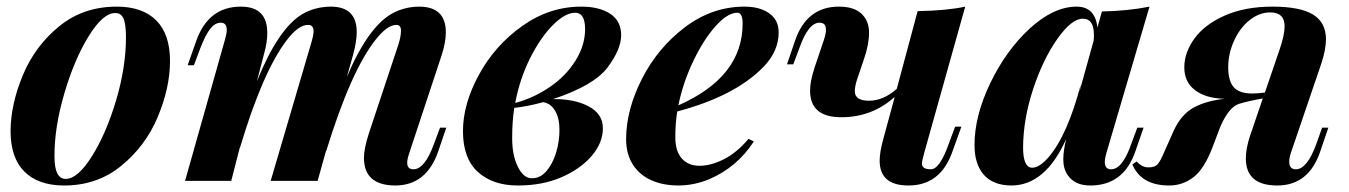

<svg xmlns="http://www.w3.org/2000/svg" viewBox="-20 -551 4110 585"><path d="M146 -74.2Q146 -5.9 180.2 -5.9Q216.8 -5.9 260.3 -75.2Q303.7 -144.5 334 -246.1Q364.3 -348.6 363.8 -440.9Q363.3 -480.5 355.5 -496.1Q347.7 -511.7 331.1 -511.2Q293.9 -511.7 250 -440.4Q206.1 -369.1 175.8 -265.6Q145.5 -162.1 146 -74.2ZM335.9 -530.8Q414.1 -530.8 456.1 -488.8Q498 -446.8 498 -365.2Q498 -284.2 460.9 -195.3Q423.8 -106.4 349.6 -45.9Q275.9 14.6 173.8 14.2Q96.2 13.7 54.2 -28.3Q12.2 -70.3 12.2 -151.9Q12.7 -233.4 49.8 -322.3Q86.9 -411.1 160.2 -470.7Q233.4 -530.8 335.9 -530.8Z M1314.9 -88.9Q1278.8 14.2 1184.1 14.2Q1089.4 13.7 1088.9 -69.3Q1088.9 -98.6 1104 -145L1193.8 -415Q1201.7 -439.9 1201.7 -457.5Q1201.7 -475.1 1188 -475.1Q1161.1 -475.6 1126.5 -432.6Q1050.3 -338.9 973.6 -89.8V-92.3L947.8 0H804.7L926.8 -415Q935.5 -443.4 935.5 -456.1Q935.5 -475.1 918.9 -475.1Q889.2 -475.6 853 -427.7Q779.8 -331.1 710.9 -100.1V-102.5L684.6 0H543.9L666 -432.1Q670.9 -449.2 670.9 -460.4Q670.4 -481.9 652.8 -481.9Q635.3 -481.9 620.6 -463.4Q606 -444.8 589.8 -402.8L570.8 -352.1H551.8L578.6 -428.2Q615.7 -530.8 713.9 -530.8Q794.4 -530.8 794.4 -450.7Q794.4 -422.9 785.6 -391.1L762.7 -303.2Q827.6 -463.9 900.9 -507.8Q939 -530.3 987.8 -530.8Q1066.9 -530.8 1066.9 -453.1Q1066.9 -423.8 1054.7 -379.9L1036.6 -315.9Q1102.1 -470.7 1176.3 -510.7Q1212.9 -530.3 1256.8 -530.8Q1338.4 -530.8 1338.4 -452.6Q1338.4 -420.9 1324.7 -379.9L1227.1 -85Q1220.7 -66.4 1220.7 -55.2Q1220.7 -35.2 1239.7 -35.2Q1274.4 -35.2 1302.7 -113.8L1320.8 -162.1H1339.8Z M1634.8 -239.7Q1591.3 -227.5 1546.9 -222.2Q1540.5 -182.1 1540.5 -129.9Q1540.5 -77.6 1557.9 -42.7Q1575.2 -7.8 1600.6 -7.8Q1626 -7.8 1644.8 -29.5Q1663.6 -51.3 1674.1 -85.2Q1684.6 -119.1 1684.6 -155.3Q1684.6 -191.4 1671.1 -213.9Q1657.7 -236.3 1634.8 -239.7ZM1549.8 -237.3Q1606 -252.4 1654.8 -285.6Q1703.6 -318.8 1733.2 -365.7Q1762.7 -412.6 1762.7 -462.4Q1762.7 -512.2 1732.4 -512.2Q1702.1 -512.2 1664.6 -474.6Q1627 -437 1595.2 -373.8Q1563.5 -310.5 1549.8 -237.3ZM1751 -530.8Q1806.6 -530.8 1839.6 -508.8Q1872.6 -486.8 1872.6 -443.8Q1872.6 -400.9 1831.3 -345.7Q1790 -290.5 1665 -249Q1729.5 -250 1773.2 -227.1Q1816.9 -204.1 1816.9 -160.2Q1816.9 -116.2 1783.4 -76.7Q1750 -37.1 1691.9 -11.5Q1633.8 14.2 1557.6 14.2Q1481.4 14.2 1436 -27.1Q1390.6 -68.4 1390.6 -151.4Q1390.6 -234.4 1439.5 -323.7Q1488.3 -413.1 1571.3 -471.9Q1654.3 -530.8 1751 -530.8Z M2046.9 -230Q2242.7 -316.4 2242.7 -479Q2242.7 -512.2 2226.6 -512.2Q2196.8 -512.2 2160.2 -471.2Q2123.5 -430.2 2092.3 -364.7Q2061 -299.3 2046.9 -230ZM2047.9 14.2Q2000 14.2 1964.1 -2Q1928.2 -18.1 1908 -50Q1887.7 -82 1887.7 -127Q1887.7 -215.8 1935.8 -310.5Q1983.9 -405.3 2066.9 -468Q2149.9 -530.8 2248.5 -530.8Q2294.9 -530.8 2323.7 -510.5Q2352.5 -490.2 2352.5 -452.1Q2352.5 -395 2306.2 -347.2Q2219.2 -257.8 2043.5 -211.4Q2037.6 -175.3 2037.6 -132.8Q2037.6 -90.3 2057.4 -68.1Q2077.1 -45.9 2111.6 -45.9Q2146 -45.9 2185.3 -65.7Q2224.6 -85.4 2260.7 -127.9L2276.9 -120.1Q2225.6 -41 2140.6 -4.9Q2095.7 13.7 2047.9 14.2Z M2448.2 -274.9Q2448.2 -303.2 2461.9 -345.2L2491.2 -432.1Q2496.6 -448.7 2496.6 -460.4Q2496.6 -481.9 2477.1 -481.9Q2442.4 -481.9 2415 -402.8L2397 -355H2377.9L2402.8 -428.2Q2438.5 -530.8 2536.1 -530.8Q2582 -530.8 2605 -509Q2627.9 -487.3 2627.9 -451.7Q2627.9 -416 2612.8 -372.1L2591.8 -310.1Q2584.5 -288.1 2584.5 -272.9Q2584.5 -244.1 2627.9 -244.1Q2671.4 -244.1 2712.4 -280.3L2775.9 -517.1Q2864.7 -518.6 2920.9 -530.8L2795.9 -85Q2789.1 -61 2789.1 -52.2Q2789.1 -35.2 2816.2 -35.2Q2843.3 -35.2 2871.1 -113.8L2890.1 -165H2909.2L2881.8 -88.9Q2845.7 14.2 2748 14.2Q2660.2 14.2 2660.2 -61.5Q2660.2 -87.4 2670.9 -126L2706.1 -255.9Q2637.7 -193.8 2543 -193.8Q2448.2 -193.8 2448.2 -274.9Z M3097.2 -102.1Q3097.2 -40 3125 -40Q3146.5 -40 3173.3 -70.3Q3231.9 -136.7 3273.4 -294.9L3268.6 -270.5L3312 -426.3Q3313 -432.1 3313 -443.4Q3313.5 -494.1 3279.3 -494.1Q3245.1 -494.1 3201.7 -432.6Q3158.2 -371.1 3127.9 -279.8Q3097.7 -188 3097.2 -102.1ZM3260.3 -530.8Q3316.9 -530.8 3323.7 -466.8L3337.4 -516.1Q3417 -517.6 3482.4 -530.8L3351.1 -85Q3346.2 -67.9 3346.2 -57.6Q3346.2 -35.2 3365.2 -35.2Q3400.4 -35.2 3427.2 -113.8L3445.3 -162.1H3464.4L3439 -88.9Q3403.3 14.2 3301.8 14.2Q3254.9 14.2 3233.4 -17.1Q3219.7 -37.1 3219.7 -64.5Q3219.7 -91.8 3228.5 -127.4Q3165 14.2 3061 14.2Q3005.9 13.7 2977.5 -18.6Q2949.2 -50.8 2949.2 -108.9Q2949.2 -197.8 2997.1 -297.4Q3044.9 -397 3117.2 -463.9Q3190.4 -530.8 3260.3 -530.8Z M3894 -470.7Q3894 -513.2 3850.1 -513.2Q3817.4 -513.2 3787.8 -490Q3758.3 -466.8 3740.2 -427.2Q3722.2 -387.7 3722.2 -346.2Q3722.2 -304.7 3739 -285.4Q3755.9 -266.1 3795.4 -266.1Q3813.5 -266.1 3834 -269L3878.4 -398.9Q3894 -443.8 3894 -470.7ZM3523.4 -79.1 3557.1 -154.8Q3580.1 -203.6 3618.2 -223.9Q3656.2 -244.1 3711.9 -250Q3654.8 -251 3621.6 -275.9Q3588.4 -300.8 3588.4 -345.7Q3588.4 -390.6 3619.1 -433.3Q3649.9 -476.1 3711.4 -503.4Q3772.9 -530.8 3856.9 -530.8Q3940.9 -530.8 3980.5 -506.8Q4020 -482.9 4020 -431.2Q4020 -399.4 4005.4 -356L3913.1 -85Q3908.2 -70.3 3908.2 -58.1Q3908.2 -35.2 3928.2 -35.2Q3962.9 -35.2 3991.2 -113.8L4008.3 -162.1H4027.3L4002.4 -88.9Q3967.3 14.2 3871.6 14.2Q3775.9 14.2 3775.9 -68.4Q3775.9 -98.6 3789.1 -138.2L3827.6 -251Q3787.6 -244.1 3756.1 -234.9Q3724.6 -225.6 3698.2 -165L3674.3 -102.1Q3649.4 -36.6 3616.5 -11.2Q3583.5 14.2 3542.5 14.2Q3457.5 14.2 3430.2 -49.8L3443.4 -59.1Q3459.5 -41 3479 -41Q3498.5 -41 3506.6 -50Q3514.6 -59.1 3523.4 -79.1Z"/></svg>

Font: PlayfairDisplay-BoldItalic
Style: Bold Italic
Weight: 700
Italic angle: -14.9847°
Designer: Claus Eggers Sørensen
Foundry: Claus Eggers Sørensen
Version: Version 1.002;PS 001.002;hotconv 1.0.70;makeotf.lib2.5.58329